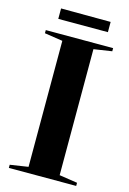

<svg xmlns="http://www.w3.org/2000/svg" viewBox="-124 -882 631 942"><g transform="rotate(15 191.0 -411.0)"><path d="M112 -30 20 -16V0H362V-16L270 -30V-670L362 -684V-700H20V-684L112 -670ZM65 -822V-769H317V-821Z"/></g></svg>

Font: Mazius Display
Style: Bold
Weight: 700
Designer: Alberto Casagrande & Collletttivo
Foundry: Collletttivo
Version: Version 2.000;Glyphs 3.2 (3221)